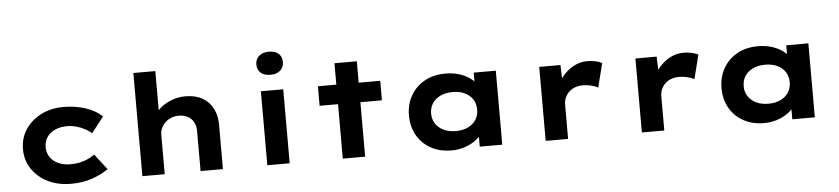

<svg xmlns="http://www.w3.org/2000/svg" viewBox="-46 -1084 5997 1372"><g transform="rotate(-5 2952.5 -398.5)"><path d="M417.1 10Q323.5 10 251.1 -26Q178.7 -62 137.2 -124.6Q95.7 -187.1 95.7 -265.9Q95.7 -345.6 136.9 -407.7Q178.1 -469.7 249.1 -505.7Q320 -541.7 409.6 -541.7Q494.8 -541.7 566.9 -518Q638.9 -494.2 686.4 -450.2L598 -336.8Q577.8 -355.5 549.4 -370.3Q520.9 -385.1 489.2 -394Q457.5 -402.8 423.4 -402.8Q373.4 -402.8 336.2 -385.3Q298.9 -367.9 278.6 -337.4Q258.3 -307 258.3 -266.4Q258.3 -226.5 278.9 -195.5Q299.6 -164.4 337.1 -147Q374.6 -129.5 422.7 -129.5Q463.8 -129.5 496.2 -137.1Q528.6 -144.8 554.2 -157.1Q579.7 -169.4 599 -183.7L685.8 -71.7Q634.9 -36 567.7 -13Q500.5 10 417.1 10Z M929 0V-740H1086.5V-396.7L1044 -383.7Q1054.9 -426.4 1089 -461.9Q1123.2 -497.3 1174.2 -519.5Q1225.2 -541.7 1283.9 -541.7Q1356.9 -541.7 1406.5 -512.9Q1456.2 -484 1481.5 -434Q1506.9 -384 1506.9 -319.7V0H1346.5V-287.4Q1346.5 -326.1 1331.3 -352.6Q1316.1 -379.1 1289.2 -393.3Q1262.3 -407.4 1225.8 -408Q1195.8 -408 1170.8 -397.7Q1145.7 -387.4 1127.7 -370Q1109.6 -352.6 1099.5 -330.1Q1089.4 -307.7 1089.4 -282.8V0H1009.7Q973.3 0 953.1 0Q933 0 929 0Z M1825.3 0V-530.7H1985.7V0ZM1905.1 -641.8Q1860.1 -641.8 1834.9 -663.4Q1809.7 -685 1809.7 -724.6Q1809.7 -761.1 1835.4 -784.3Q1861.1 -807.4 1905.1 -807.4Q1950.2 -807.4 1975.3 -785.8Q2000.5 -764.2 2000.5 -724.6Q2000.5 -688.2 1975.1 -665Q1949.7 -641.8 1905.1 -641.8Z M2366.6 0V-684.3H2527V0ZM2234.5 -390.6V-530.7H2681.5V-390.6Z M3146.5 9.4Q3062 9.4 2998.3 -26.1Q2934.7 -61.6 2899.5 -123.6Q2864.4 -185.6 2864.4 -265.3Q2864.4 -346.4 2900.7 -408.8Q2937 -471.2 3001 -506.5Q3064.9 -541.7 3149.5 -541.7Q3199.2 -541.7 3240.9 -529.9Q3282.5 -518 3313.5 -498Q3344.6 -478.1 3364.5 -454.4Q3384.3 -430.6 3390.4 -407.1L3352 -405.1V-530.7H3510.6V0H3349.1V-141.4L3383.2 -132.1Q3378.9 -107 3358.5 -81.8Q3338.1 -56.6 3306.6 -36.2Q3275.2 -15.9 3234.3 -3.2Q3193.4 9.4 3146.5 9.4ZM3189.3 -125.8Q3239.6 -125.8 3276.4 -143.5Q3313.2 -161.3 3333.5 -192.9Q3353.7 -224.5 3353.7 -265.3Q3353.7 -307.7 3333.5 -339.1Q3313.2 -370.5 3276.4 -388Q3239.6 -405.6 3189.3 -405.6Q3139.1 -405.6 3102 -388Q3064.9 -370.5 3044.1 -339.1Q3023.4 -307.7 3023.4 -265.3Q3023.4 -224.5 3044.1 -192.9Q3064.9 -161.3 3102 -143.5Q3139.1 -125.8 3189.3 -125.8Z M3822 0V-530.7H3974.2L3981.1 -341.3L3938 -353.4Q3953.1 -406 3987.5 -448.6Q4021.9 -491.3 4068.2 -516.5Q4114.6 -541.7 4166.2 -541.7Q4196.8 -541.7 4224.6 -536Q4252.3 -530.3 4272.8 -519.3L4229.1 -346.4Q4211.3 -357.6 4181.3 -365Q4151.2 -372.5 4121.9 -372.5Q4089.1 -372.5 4062.8 -362.3Q4036.6 -352.2 4018.7 -334Q4000.9 -315.8 3991.9 -293.3Q3982.8 -270.7 3982.8 -246.9V0Z M4512 0V-530.7H4664.2L4671.1 -341.3L4628 -353.4Q4643.1 -406 4677.5 -448.6Q4711.9 -491.3 4758.2 -516.5Q4804.6 -541.7 4856.2 -541.7Q4886.8 -541.7 4914.6 -536Q4942.3 -530.3 4962.8 -519.3L4919.1 -346.4Q4901.3 -357.6 4871.3 -365Q4841.2 -372.5 4811.9 -372.5Q4779.1 -372.5 4752.8 -362.3Q4726.6 -352.2 4708.7 -334Q4690.9 -315.8 4681.9 -293.3Q4672.8 -270.7 4672.8 -246.9V0Z M5388.5 9.4Q5304 9.4 5240.3 -26.1Q5176.7 -61.6 5141.5 -123.6Q5106.4 -185.6 5106.4 -265.3Q5106.4 -346.4 5142.7 -408.8Q5179 -471.2 5243 -506.5Q5306.9 -541.7 5391.5 -541.7Q5441.2 -541.7 5482.9 -529.9Q5524.5 -518 5555.5 -498Q5586.6 -478.1 5606.5 -454.4Q5626.3 -430.6 5632.4 -407.1L5594 -405.1V-530.7H5752.6V0H5591.1V-141.4L5625.2 -132.1Q5620.9 -107 5600.5 -81.8Q5580.1 -56.6 5548.6 -36.2Q5517.2 -15.9 5476.3 -3.2Q5435.4 9.4 5388.5 9.4ZM5431.3 -125.8Q5481.6 -125.8 5518.4 -143.5Q5555.2 -161.3 5575.5 -192.9Q5595.7 -224.5 5595.7 -265.3Q5595.7 -307.7 5575.5 -339.1Q5555.2 -370.5 5518.4 -388Q5481.6 -405.6 5431.3 -405.6Q5381.1 -405.6 5344 -388Q5306.9 -370.5 5286.1 -339.1Q5265.4 -307.7 5265.4 -265.3Q5265.4 -224.5 5286.1 -192.9Q5306.9 -161.3 5344 -143.5Q5381.1 -125.8 5431.3 -125.8Z"/></g></svg>

Font: Lexend Mega
Style: Regular
Weight: 400
Designer: Bonnie Shaver-Troup, Thomas Jockin
Foundry: Lexend
Version: Version 1.007